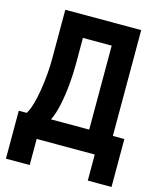

<svg xmlns="http://www.w3.org/2000/svg" viewBox="-123 -779 831 1007"><g transform="rotate(15 293.0 -275.5)"><path d="M6.3 141.6V-118.7H49.3Q63 -139.6 73.2 -175.8Q83.5 -211.9 90.6 -255.6Q97.7 -299.3 101.3 -343.5Q105 -387.7 105 -424.3V-693.4H517.1V-118.7H579.6V141.6H450.7V0H135.3V141.6ZM388.7 -118.7V-574.7H232.4V-427.2Q232.4 -379.9 227.1 -320.8Q221.7 -261.7 210.2 -207.3Q198.7 -152.8 181.2 -118.7Z"/></g></svg>

Font: Cascadia Mono PL
Style: Bold
Weight: 700
Monospace: yes
Designer: Aaron Bell
Foundry: Saja Typeworks
Version: Version 2404.023; ttfautohint (v1.8.4)